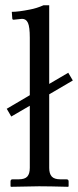

<svg xmlns="http://www.w3.org/2000/svg" viewBox="-20 -718 301 739"><path d="M242.7 -438 260.3 -408.2 169.4 -355V-71.8Q169.4 -49.3 179.2 -38.6Q189 -27.8 212.4 -27.8H235.8Q244.1 -27.8 244.1 -19.5V-1L242.2 1Q169.4 -1 130.4 -1L22.5 1L20.5 -1V-19.5Q20.5 -27.8 28.3 -27.8H51.8Q75.7 -27.8 85.2 -38.6Q94.7 -49.3 94.7 -71.8V-311L23.4 -269.5L5.9 -299.3L94.7 -351.6V-572.8Q94.7 -614.3 87.6 -629.9Q80.6 -645.5 64.9 -645.5L32.7 -642.1Q27.3 -642.1 27.3 -647L25.4 -672.4Q50.8 -672.4 94.7 -681.2Q121.1 -686 147.5 -697.8H169.4V-395Z"/></svg>

Font: Libertinage
Style: f
Weight: 400
Designer: OSP
Foundry: OSP
Version: Version 1.0; 2008; OFL relea